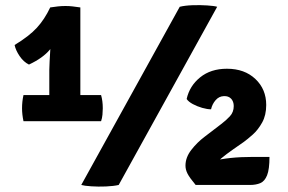

<svg xmlns="http://www.w3.org/2000/svg" viewBox="-20 -709 1104 736"><path d="M288 -300.5H169V-441.5Q169 -452.5 170.2 -474Q171.5 -495.5 172.8 -519.8Q174 -544 173.5 -563L172.5 -680.5Q188 -683 202.5 -684.5Q217 -686 231 -686Q245 -686 258 -684.5Q271 -683 288 -680.5ZM119.5 -344.5Q129.5 -344.5 145.2 -344.5Q161 -344.5 169 -344.5H288Q297 -344.5 315 -344.5Q333 -344.5 341.5 -344.5H367.5Q374 -322 374 -294Q374 -283 372.8 -269.5Q371.5 -256 367.5 -244.5H70Q64.5 -270.5 64.5 -294Q64.5 -320 70 -344.5ZM36 -536.5Q92 -570.5 121.5 -602.8Q151 -635 172.5 -680.5L212.5 -608.5Q198 -551 171.2 -518.8Q144.5 -486.5 91 -461.5Q70.5 -471.5 55.2 -494Q40 -516.5 36 -536.5ZM669 -683Q689 -688 718.2 -689Q747.5 -690 774.2 -688.2Q801 -686.5 812.5 -683L435 0Q415.5 4.5 386 5.8Q356.5 7 330 5.2Q303.5 3.5 291.5 0ZM695.5 -329.5Q706.5 -379.5 747.2 -412.5Q788 -445.5 850 -445.5Q917.5 -445.5 959 -406.2Q1000.5 -367 1000.5 -306.5Q1000.5 -267.5 985 -239.5Q969.5 -211.5 949 -193.2Q928.5 -175 914 -164.5L874.5 -137Q848 -118.5 828.8 -102.5Q809.5 -86.5 809.5 -73.5V0H730Q707 -27.5 699 -43Q691 -58.5 691 -74Q691 -105.5 713.2 -134.2Q735.5 -163 764 -184.5L828 -233.5Q846 -247 861 -263Q876 -279 876 -302.5Q876 -320 865.8 -330.8Q855.5 -341.5 838 -340.5Q819.5 -340 806.5 -325Q793.5 -310 789 -290Q774.5 -290 755.2 -295.5Q736 -301 719.2 -310Q702.5 -319 695.5 -329.5ZM1013 -107.5Q1013 -60 1003.8 -37Q994.5 -14 977.8 -7Q961 0 938.5 0H749.5L736 -71Q763.5 -83.5 795 -91.5Q826.5 -99.5 864.5 -103.5Q902.5 -107.5 949.5 -107.5Z"/></svg>

Font: Signika Negative Light
Style: Bold
Weight: 700
Version: Version 2.001